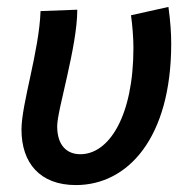

<svg xmlns="http://www.w3.org/2000/svg" viewBox="-20 -522 549 554"><path d="M199 12C349 12 474 -124 474 -396C474 -425 472 -458 466 -502L358 -478C362 -450 365 -412 365 -384C365 -186 294 -77 212 -77C174 -77 145 -101 145 -158C145 -205 203 -387 203 -494L97 -490C93 -374 42 -223 42 -148C42 -52 95 12 199 12Z"/></svg>

Font: Source Sans Pro Semibold
Style: Italic
Weight: 600
Italic angle: -11°
Designer: Paul D. Hunt
Foundry: Adobe Systems Incorporated
Version: Version 3.006;hotconv 1.0.111;makeotfexe 2.5.65597